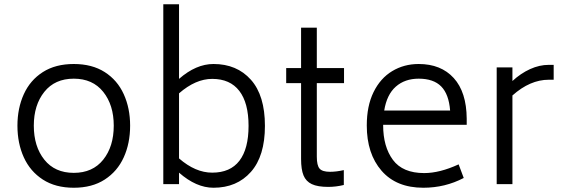

<svg xmlns="http://www.w3.org/2000/svg" viewBox="-20 -866 2654 903"><path d="M62 -275Q62 -357 92 -423Q122 -489 181.5 -527Q241 -565 327 -565Q413 -565 472.5 -527Q532 -489 562 -423Q592 -357 592 -275Q592 -192 562 -126Q532 -60 472.5 -21.5Q413 17 327 17Q241 17 181.5 -21.5Q122 -60 92 -126Q62 -192 62 -275ZM515 -275Q515 -372 465.5 -434Q416 -496 327 -496Q238 -496 188.5 -434Q139 -372 139 -275Q139 -177 188.5 -115Q238 -53 327 -53Q416 -53 465.5 -115Q515 -177 515 -275Z M1226 -274Q1226 -132 1160 -57.5Q1094 17 984 17Q903 17 822 -54V0H748V-846H822V-495Q902 -565 984 -565Q1094 -565 1160 -491Q1226 -417 1226 -274ZM1149 -274Q1149 -382 1105.5 -438.5Q1062 -495 978 -495Q900 -495 822 -427V-121Q899 -54 978 -54Q1063 -54 1106 -110Q1149 -166 1149 -274Z M1470 -475V-129Q1470 -88 1483 -73Q1496 -58 1532 -58Q1562 -58 1597 -66V4Q1560 13 1524 13Q1474 13 1446.5 0Q1419 -13 1407.5 -41Q1396 -69 1396 -118V-475H1326V-546H1396V-736H1470V-546H1598V-475Z M1782 -277Q1782 -176 1828 -114Q1874 -52 1975 -52Q2048 -52 2137 -93L2161 -29Q2073 17 1971 17Q1844 17 1774.5 -63Q1705 -143 1705 -276Q1705 -368 1737 -433Q1769 -498 1824.5 -531.5Q1880 -565 1949 -565Q2054 -565 2114 -499Q2174 -433 2175 -308V-279H1782ZM1787 -346H2097Q2091 -423 2055 -459.5Q2019 -496 1949 -496Q1884 -496 1841.5 -458.5Q1799 -421 1787 -346Z M2584 -561V-491H2561Q2473 -491 2390 -417V0H2316V-549H2390V-485Q2429 -521 2473 -541Q2517 -561 2561 -561Z"/></svg>

Font: Biryani Light
Style: Regular
Weight: 300
Designer: Dan Reynolds and Mathieu Réguer
Foundry: Dan Reynolds and Mathieu Réguer
Version: Version 1.004; ttfautohint (v1.1) -l 5 -r 5 -G 72 -x 0 -D la